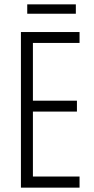

<svg xmlns="http://www.w3.org/2000/svg" viewBox="-20 -861 432 881"><path d="M345 0H76V-714H345V-664H131V-399H333V-349H131V-51H345ZM328 -841V-798H105V-841Z"/></svg>

Font: Noto Sans Gurmukhi ExtraCondensed Light
Style: Regular
Weight: 300
Width: 2
Designer: Jelle Bosma - Monotype Design Team
Foundry: Monotype Imaging Inc.
Version: Version 2.004; ttfautohint (v1.8.4.7-5d5b)